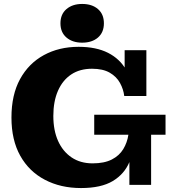

<svg xmlns="http://www.w3.org/2000/svg" viewBox="-20 -936 879 972"><path d="M390 16Q287 16 207 -26Q127 -68 82.5 -147.5Q38 -227 38 -341Q38 -456 81.5 -535.5Q125 -615 202 -657Q279 -699 378 -699Q467 -699 527 -668.5Q587 -638 618.5 -582Q650 -526 650 -450H609Q605 -484 587.5 -516Q570 -548 535.5 -568Q501 -588 446 -588Q384 -588 340.5 -559Q297 -530 273.5 -476.5Q250 -423 250 -349Q250 -276 274 -222.5Q298 -169 342.5 -139Q387 -109 449 -109Q508 -109 546 -128.5Q584 -148 604 -181Q624 -214 630 -254H662Q661 -178 635.5 -116.5Q610 -55 551 -19.5Q492 16 390 16ZM635 0V-173L662 -254H745V0ZM457 -254V-355H818V-254ZM650 -450 611 -529V-682H721V-450ZM396 -720Q347 -720 316.5 -746Q286 -772 286 -818Q286 -864 316.5 -890Q347 -916 396 -916Q446 -916 476 -890Q506 -864 506 -818Q506 -772 476 -746Q446 -720 396 -720Z"/></svg>

Font: Montagu Slab 24pt
Style: Bold
Weight: 700
Designer: Florian Karsten
Foundry: Florian Karsten
Version: Version 1.000